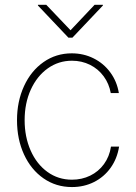

<svg xmlns="http://www.w3.org/2000/svg" viewBox="-20 -757 558 788"><path d="M49.8 -263.7Q49.8 -340.8 78.6 -403.6Q107.4 -466.3 158.7 -502.2Q210 -538.1 274.4 -538.1Q322.8 -538.1 364 -517.6Q405.3 -497.1 432.6 -460Q460 -422.9 467.8 -375H434.6Q427.7 -413.6 405.5 -443.8Q383.3 -474.1 349.4 -491Q315.4 -507.8 275.4 -507.8Q220.2 -507.8 176 -476.3Q131.8 -444.8 106.4 -389.2Q81.1 -333.5 81.1 -263.7Q81.1 -195.3 105.7 -139.4Q130.4 -83.5 174.6 -51.5Q218.8 -19.5 275.4 -19.5Q315.9 -19.5 350.1 -36.1Q384.3 -52.7 406.7 -83.5Q429.2 -114.3 435.5 -155.3H468.8Q460.9 -106 434.1 -68.4Q407.2 -30.8 366 -10Q324.7 10.7 275.4 10.7Q210 10.7 158.7 -24.9Q107.4 -60.5 78.6 -123Q49.8 -185.5 49.8 -263.7ZM269.5 -632.8 368.2 -737.3H402.3V-734.4L277.3 -602.5H260.7L135.7 -734.4V-737.3H169.9Z"/></svg>

Font: Pretendard GOV Thin
Style: Regular
Weight: 100
Designer: Base glyphs from Inter by Rasmus Andersson; Hangeul glyphs from Noto Sans CJK(Source Han Sans) by Jang Soo-young and Kan
Foundry: Kil Hyung-jin
Version: Version 1.309